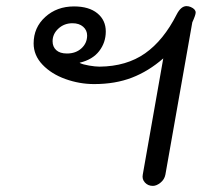

<svg xmlns="http://www.w3.org/2000/svg" viewBox="-20 -605 672 628"><path d="M447 -34 514 -414Q466 -372 411.5 -351Q357 -330 288 -330Q240 -330 194 -346.5Q148 -363 119 -393.5Q90 -424 90 -463Q90 -515 128 -549.5Q166 -584 222 -584Q271 -584 298.5 -561.5Q326 -539 326 -502Q326 -466 304.5 -438Q283 -410 241 -400V-399Q251 -394 271.5 -390.5Q292 -387 306 -387Q394 -388 454.5 -430.5Q515 -473 558 -558Q572 -585 590 -585Q597 -585 604 -582Q620 -575 620 -564Q620 -556 609 -532L521 -34Q518 -18 505 -7.5Q492 3 480 3Q464 3 454 -8Q444 -19 447 -34ZM265 -489Q265 -506 252 -517.5Q239 -529 217 -529Q190 -529 171 -511.5Q152 -494 152 -470Q152 -452 164 -441Q176 -430 199 -430Q228 -430 246.5 -447Q265 -464 265 -489Z"/></svg>

Font: Kodchasan
Style: Italic
Weight: 400
Italic angle: -10°
Version: Version 1.000; ttfautohint (v1.6)